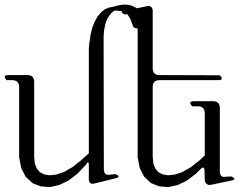

<svg xmlns="http://www.w3.org/2000/svg" viewBox="-27 -803 1047 810"><path d="M522.5 -723.6 509.8 -744.1 500 -750 487.3 -755.9 457 -758.8 445.3 -750 435.5 -739.3 427.7 -727.5 420.9 -712.9 416 -695.3 412.1 -674.8 410.2 -650.4V-623V-601.6L411.1 -89.8Q411.1 -60.5 439.5 -66.4L460.9 -68.4Q486.3 -56.6 460 -50.8L369.1 -28.3Q349.6 -24.4 347.7 -45.9V-105.5Q347.7 -129.9 335.9 -108.4L299.8 -70.3L261.7 -41L222.7 -22.5L183.6 -13.7L145.5 -16.6L110.4 -30.3L81.1 -57.6L62.5 -93.8L53.7 -139.6V-435.5Q53.7 -464.8 24.4 -464.8H1Q-19.5 -486.3 9.8 -486.3H88.9Q117.2 -486.3 117.2 -457V-141.6L120.1 -112.3L128.9 -90.8L141.6 -76.2L159.2 -67.4L181.6 -63.5L210 -66.4L242.2 -77.1L278.3 -97.7L315.4 -127L347.7 -156.2V-601.6L350.6 -626L355.5 -658.2L362.3 -686.5L372.1 -710.9L383.8 -732.4L398.4 -750L415 -763.7L433.6 -771.5L446.3 -773.4L471.7 -780.3L490.2 -783.2H507.8L525.4 -780.3L541 -773.4L556.6 -764.6L568.4 -751L579.1 -735.4L585.9 -716.8L580.1 -694.3L560.5 -680.7L537.1 -686.5Z M900.4 -485.4Q920.9 -464.8 892.6 -464.8H646.5Q617.2 -464.8 617.2 -435.5V-141.6L620.1 -112.3L628.9 -90.8L641.6 -76.2L659.2 -67.4L681.6 -63.5L710 -66.4L742.2 -77.1L778.3 -97.7L815.4 -127L836.9 -147.5V-325.2Q836.9 -354.5 807.6 -354.5H784.2Q763.7 -376 793 -376H872.1Q900.4 -376 900.4 -346.7V-80.1Q900.4 -51.8 928.7 -57.6L949.2 -58.6Q975.6 -45.9 947.3 -41L863.3 -23.4Q843.8 -19.5 836.9 -40L835.9 -79.1Q835.9 -108.4 816.4 -86.9L799.8 -70.3L761.7 -41L722.7 -22.5L683.6 -13.7L645.5 -16.6L610.4 -30.3L581.1 -57.6L562.5 -93.8L553.7 -139.6V-718.8Q553.7 -748 525.4 -743.2L499 -742.2Q472.7 -753.9 501 -758.8L557.6 -769.5L594.7 -777.3Q614.3 -780.3 617.2 -759.8V-515.6Q617.2 -486.3 645.5 -486.3Z"/></svg>

Font: B2 Hana
Style: Regular
Weight: 500
Version: 2020-08-05; (max)